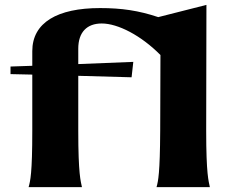

<svg xmlns="http://www.w3.org/2000/svg" viewBox="-20 -765 943 785"><path d="M620 0H838C833 -25 823 -51 823 -231L824 -745L627 -695C546 -722 477 -732 389 -732C215 -732 112 -673 112 -556V-496L23 -493V-462L112 -460V-231C112 -57 104 -25 97 0H315C310 -25 300 -51 300 -231V-455L518 -449L525 -512L300 -503V-566C300 -633 335 -669 396 -669C462 -669 557 -620 636 -540L635 -231C634 -57 627 -25 620 0Z"/></svg>

Font: Coconat
Style: Bold
Weight: 900
Width: 8
Designer: Sara Lavazza
Foundry: Collletttivo
Version: Version 1.000;Glyphs 3.2 (3217)